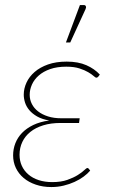

<svg xmlns="http://www.w3.org/2000/svg" viewBox="-20 -750 455 776"><path d="M344.5 -60.5Q334 -48 317.8 -36Q301.5 -24 281.2 -14.8Q261 -5.5 237.2 0.2Q213.5 6 187.5 6Q153 6 124.5 -3.8Q96 -13.5 75.8 -30.5Q55.5 -47.5 44.2 -71Q33 -94.5 33 -122Q33 -147.5 42 -170.8Q51 -194 69 -212.8Q87 -231.5 114.5 -244.8Q142 -258 179 -263Q150 -268 130.2 -279.2Q110.5 -290.5 98.5 -304.8Q86.5 -319 81.2 -335.5Q76 -352 76 -367.5Q76 -392 87 -416Q98 -440 119.8 -459Q141.5 -478 174 -489.5Q206.5 -501 249.5 -501Q296 -501 329 -486.5Q362 -472 383.5 -448.5L377 -440Q373.5 -436 369.5 -436Q366 -436 358.2 -443Q350.5 -450 336.5 -458.2Q322.5 -466.5 301 -473.5Q279.5 -480.5 248 -480.5Q210.5 -480.5 182.8 -470.8Q155 -461 136.8 -445Q118.5 -429 109.2 -408.5Q100 -388 100 -367Q100 -347 108.8 -329.8Q117.5 -312.5 134 -299.8Q150.5 -287 174 -279.5Q197.5 -272 227.5 -272H302L299.5 -253H225Q185.5 -253 154.8 -243.5Q124 -234 102.8 -217Q81.5 -200 70.2 -176.2Q59 -152.5 59 -124.5Q59 -100 68.2 -79.8Q77.5 -59.5 94.8 -44.8Q112 -30 136.5 -22Q161 -14 191 -14Q227 -14 252.2 -23Q277.5 -32 294.2 -42.5Q311 -53 320.2 -62Q329.5 -71 333.5 -71Q336.5 -71 339 -67.5ZM246.5 -578.5 303 -729.5H319.5Q325 -729.5 327 -724.5Q329 -719.5 325.5 -712.5L264 -578.5Z"/></svg>

Font: Lato ExtraLight
Style: Italic
Weight: 275
Italic angle: -7°
Designer: Lukasz Dziedzic with Adam Twardoch and Botio Nikoltchev
Foundry: tyPoland Lukasz Dziedzic
Version: Version 2.015; 2015-08-06; http://www.latofonts.com/